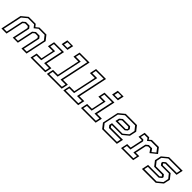

<svg xmlns="http://www.w3.org/2000/svg" viewBox="363 -2258 3766 3766"><g transform="rotate(45 2246.0 -375.0)"><path d="M-2.5 0 90.5 -437 215.5 -540H409L450 -489L512.5 -540H706L787 -437L694 0H552.5L631 -368L607 -398.5H532L495 -368L423 -30H281.5L353.5 -368L329.5 -398.5H254.5L217.5 -368L139 0ZM34.5 -30H115.5L190.5 -382.5L247.5 -429.5H347.5L386.5 -381L318 -58.5H399L467.5 -381L526.5 -429.5H627L664.5 -382.5L589.5 -30H670.5L754 -422.5L684.5 -510.5H516.5L441.5 -449L392.5 -510.5H224.5L118 -422.5Z M1049.5 -618.5 1077 -750H1238L1210.5 -618.5ZM1088.5 -646.5H1182.5L1199.5 -724.5H1105.5ZM804.5 0 834.5 -141.5H968L1022.5 -398.5H889L919 -540H1193.5L1109 -141.5H1242.5L1212.5 0ZM840.5 -30H1188.5L1206 -111H1070.5L1155.5 -510.5H942.5L925.5 -429.5H1057.5L990 -111H858Z M1258 0 1288 -141.5H1423L1522 -608.5H1387L1417 -750H1693L1564 -141.5H1699L1669 0ZM1294 -30H1645L1662.5 -111H1526.5L1656 -720.5H1441L1423.5 -639.5H1558L1445.5 -111H1311.5Z M1714.5 0 1744.5 -141.5H1879.5L1978.5 -608.5H1843.5L1873.5 -750H2149.5L2020.5 -141.5H2155.5L2125.5 0ZM1750.5 -30H2101.5L2119 -111H1983L2112.5 -720.5H1897.5L1880 -639.5H2014.5L1902 -111H1768Z M2448.5 -618.5 2476 -750H2637L2609.5 -618.5ZM2487.5 -646.5H2581.5L2598.5 -724.5H2504.5ZM2203.5 0 2233.5 -141.5H2367L2421.5 -398.5H2288L2318 -540H2592.5L2508 -141.5H2641.5L2611.5 0ZM2239.5 -30H2587.5L2605 -111H2469.5L2554.5 -510.5H2341.5L2324.5 -429.5H2456.5L2389 -111H2257Z M3217.5 -540 3298.5 -437 3268 -294.5 3143.5 -191.5H2871.5L2867 -172L2891 -141.5H3228.5L3198.5 0H2792L2711 -103L2782 -437L2907 -540ZM3138.5 -429 3175.5 -382.5 3166 -337 3119.5 -298H2862L2879.5 -380.5L2938 -429ZM3196 -510H2915L2807 -420.5L2742.5 -117.5L2812 -29.5H3173L3190 -110.5H2869L2832 -157.5L2845.5 -220.5H3136L3240.5 -306.5L3265 -422.5ZM3118.5 -398.5H2946L2909 -368L2900.5 -328H3113.5L3139 -349L3143 -368Z M3315.5 0 3345.5 -141H3442.5L3496 -391.5L3490 -399H3401.5L3431.5 -540H3558L3583.5 -500L3630.5 -540H3825L3911 -430.5L3779.5 -324.5L3726.5 -398.5H3669.5L3632.5 -368L3584 -140.5H3681L3651 0ZM3351 -30H3629L3646 -110.5H3547L3605.5 -384.5L3658.5 -428H3749.5L3793 -367.5L3868.5 -429L3806.5 -509H3635.5L3575.5 -459L3541 -509H3453L3436 -428.5H3506.5L3527.5 -399L3466 -110.5H3368Z M3894.5 0 3924.5 -141.5H4239.5L4276.5 -172L4276 -169.5L4253 -199.5H4035L3954 -302.5L3982.5 -437L4107.5 -540H4486L4456 -398.5H4146L4109 -368L4109.5 -371L4133.5 -340.5H4350.5L4431.5 -237.5L4403 -103L4278 0ZM3931 -31H4271.5L4375.5 -117L4399 -225.5L4330.5 -311H4110.5L4077.5 -354L4084 -384.5L4137.5 -429H4432.5L4450 -510H4115L4010 -423.5L3987 -315L4053.5 -230.5H4273.5L4308.5 -186.5L4302 -156.5L4248.5 -112H3948Z"/></g></svg>

Font: Tourney Thin Light
Style: Italic
Weight: 300
Italic angle: -12°
Version: Version 1.015